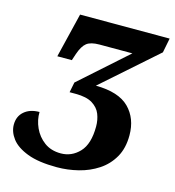

<svg xmlns="http://www.w3.org/2000/svg" viewBox="-108 -805 826 907"><g transform="rotate(15 305.0 -351.5)"><path d="M252 11Q162 11 107.5 -10Q53 -31 28.5 -63.5Q4 -96 4 -131Q4 -172 32 -196Q60 -220 106 -220Q105 -181 122 -143.5Q139 -106 172 -81.5Q205 -57 253 -57Q306 -57 344 -97Q382 -137 382 -223Q382 -255 371 -283Q360 -311 331 -329Q302 -347 249 -347H219L229 -397L458 -601H297Q255 -601 235 -585.5Q215 -570 201 -529L190 -496H119L172 -714H610L596 -643L331 -409Q443 -408 494 -357Q545 -306 545 -223Q545 -160 519.5 -115.5Q494 -71 451.5 -43Q409 -15 357 -2Q305 11 252 11Z"/></g></svg>

Font: Noto Serif SemiCondensed ExtraBold
Style: Italic
Weight: 800
Width: 4
Italic angle: -12°
Designer: Monotype Design Team
Foundry: Monotype Imaging Inc.
Version: Version 2.014; ttfautohint (v1.8.4.7-5d5b)